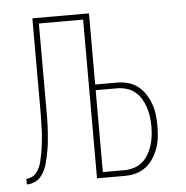

<svg xmlns="http://www.w3.org/2000/svg" viewBox="-43 -562 587 605"><g transform="rotate(-5 250.0 -260.0)"><path d="M240 0V-502H100V-252Q100 -240 100 -228Q100 -216 100 -204Q100 -192 99.5 -180Q99 -168 98 -156Q97 -144 96 -132Q95 -120 93 -108Q91 -96 88.5 -84Q86 -72 83 -60.5Q80 -49 74.5 -38Q69 -27 61 -18Q53 -9 41.5 -4.5Q30 0 18 0V-18Q27 -18 35.5 -22Q44 -26 50 -33.5Q56 -41 60 -49.5Q64 -58 66 -67Q68 -76 70 -85Q72 -94 73.5 -103.5Q75 -113 76 -122.5Q77 -132 78 -141Q79 -150 79.5 -159.5Q80 -169 80 -178.5Q80 -188 80.5 -197Q81 -206 81 -215.5Q81 -225 81 -234.5Q81 -244 81 -253V-520H260V-295H328Q346 -295 363 -290.5Q380 -286 394.5 -275Q409 -264 418.5 -249Q428 -234 434 -217.5Q440 -201 442 -183Q444 -165 444 -148Q444 -130 442 -112Q440 -94 434 -77.5Q428 -61 418.5 -46Q409 -31 394.5 -20Q380 -9 363 -4.5Q346 0 328 0ZM328 -18Q343 -18 358 -22.5Q373 -27 384.5 -36.5Q396 -46 404 -59.5Q412 -73 416.5 -87.5Q421 -102 423 -117Q425 -132 425 -148Q425 -163 423 -178Q421 -193 416.5 -207.5Q412 -222 404 -235.5Q396 -249 384.5 -258.5Q373 -268 358 -272.5Q343 -277 328 -277H260V-18Z"/></g></svg>

Font: Iosevka Term Curly Thin
Style: Regular
Weight: 100
Designer: Belleve Invis
Foundry: Belleve Invis
Version: Version 32.3.0